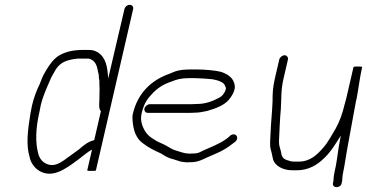

<svg xmlns="http://www.w3.org/2000/svg" viewBox="-20 -709 1521 796"><path d="M400.8 -103 361.5 -89 342.4 -6C341 0.2 376.6 1.6 377.7 -3ZM398.3 -248 370.6 -128C345.3 -122 327.1 -107 309 -91L287.3 -75C279.3 -69 270.9 -63 262.2 -57C243.5 -43.1 216.5 -21.6 189.8 -25C160.5 -28.8 143.4 -50.2 138.1 -74C126.2 -118.3 127.8 -176.9 143.1 -243C144.7 -253 146.6 -262.7 148.8 -272C157.5 -309.6 172.7 -342 186.1 -373C192.6 -391.2 203.2 -405.6 211.2 -421C231.3 -452.8 261 -461.6 301.6 -466H348.6C375 -459 382.5 -436.9 386.1 -412L389.3 -400L390.1 -386C391 -381.3 391.7 -377 392.1 -373C391.2 -358.2 393.9 -343.3 392.5 -327L392.3 -309C393.4 -289.1 386.2 -259.8 398.3 -248ZM378.4 -6 531.9 -671C534.3 -681.4 527.7 -689 517.6 -689C507.4 -689 498.3 -681.3 495.9 -671L428.4 -383C425.8 -430.5 419.5 -470.1 385.6 -492C370.6 -500.5 362.7 -502 342.9 -502H325.9C286.5 -502 255.4 -496 226.8 -480C203.3 -466.8 185.6 -441.3 171.5 -418L161.3 -400C154.4 -386.9 150.3 -374.4 143.9 -359C131.8 -335 119.7 -301.9 112.8 -272C110.5 -262 108.4 -251.7 106.6 -241C94.7 -168.3 87.5 -108.2 102.6 -59C109.8 -16.5 157.2 29.7 222.7 3.5C252.1 -8.2 280.2 -29.5 305.1 -48C324.6 -62.6 341.1 -77.8 361.5 -89L341.7 -3C340.7 1.4 376.9 0.4 378.4 -6Z M592.6 -241H765.6C773.6 -241 782 -241.3 790.9 -242C806.4 -242 824.9 -246.1 838.5 -249L857.9 -255C883.5 -262.9 909.5 -274.4 927.4 -294C939.3 -307.1 955.6 -332.4 953.5 -353C949.2 -385.2 927.4 -400 896.9 -411C874.8 -416.9 829.7 -421 797.2 -421H769.2C747.7 -421 723.9 -419.2 706.3 -413L682 -403C610.9 -377.9 551.3 -326.4 530.5 -236C528.8 -228.7 528.6 -219 529.8 -207C533 -167.4 544.9 -134.3 572.5 -115C595.5 -96.9 617 -86.6 646.9 -73C667.4 -60.6 675.9 -53.9 701.1 -48L716.9 -43C729.6 -38.4 737.2 -37.2 754.3 -36C764.3 -36 773.7 -36.3 782.5 -37C800.4 -38.3 819.4 -47.1 833.5 -54L876.9 -73C901.6 -83.2 925.3 -97.7 945.3 -114L954.9 -121C959 -124.3 961.7 -128.5 962.8 -133.5C965.1 -143.4 958.5 -152 948.6 -152C943.6 -152 939 -150.3 934.9 -147L926.1 -139C915.8 -130.6 901.1 -121.2 888.5 -115L868.2 -105L824.9 -86C814.4 -80.9 801.9 -73 787.9 -73C780.4 -72.3 773 -72 765.6 -72C750 -73.2 745.9 -73.6 734.8 -77L718.9 -82C695.8 -88.1 690.1 -93.2 669.2 -105C651.9 -114.8 642.5 -116.7 627.9 -125C613.2 -134.4 598.5 -142.4 588 -156C574.9 -173 559.1 -204 566.7 -237C575.1 -273.1 585.9 -293.8 607 -316C630.7 -342.5 655 -358.8 688.4 -370C710.5 -379.1 730.3 -385 760.9 -385H788.9C803.2 -385 848.9 -382.2 859.8 -380.5C879.4 -377.5 910.4 -368.7 913.3 -352C916.9 -347.3 918.2 -341 913.4 -331C907.8 -318.6 898.4 -308.1 887 -303C861 -289.3 832.4 -278 797.2 -278C789 -277.3 781.3 -277 773.9 -277H600.9C591.7 -277 580.9 -268.2 578.8 -259C576.7 -249.8 583.4 -241 592.6 -241Z M1137.7 -462 1119.4 -383C1111 -346.4 1109.8 -321 1110 -290C1108.6 -247.1 1103.3 -202.4 1101.8 -159.5C1100.8 -131.1 1097.1 -106.1 1103.1 -87C1106.7 -75.8 1109.9 -56.1 1112.6 -46C1121.9 -20.8 1152.9 -3 1192.7 -3H1209.7C1259.4 -3 1295.7 -25.3 1324.5 -54C1352.4 -80.6 1370.3 -111.1 1392.9 -147L1384.8 -103C1377.1 -53.8 1376.2 -35.5 1366.4 7C1364.4 15.7 1363.4 23 1363.3 29L1362.1 43L1360.2 51C1357.8 74.2 1394.8 71 1396.7 49L1398.5 41C1399.9 29.7 1399.3 20.4 1402.4 7C1404.1 -0.3 1405.7 -9 1407.4 -19C1419.9 -100.5 1440.9 -204.4 1455.7 -289L1459 -303C1466.7 -343.4 1471.8 -388.9 1480.6 -427L1481.3 -430C1481.9 -432.7 1476.1 -433.7 1464 -433C1452.1 -433.7 1445.9 -432.7 1445.3 -430L1414.8 -298C1413.3 -291.3 1411.2 -284 1408.7 -276C1400.4 -240 1387.6 -204.3 1371.6 -176C1357.2 -151.7 1338.7 -117.4 1320.4 -97C1294.9 -67.6 1266 -39 1218 -39H1202C1187.7 -39 1183.6 -40.6 1170.4 -45C1151.4 -51.1 1147.2 -62 1144.7 -81C1140.8 -98.1 1136.3 -103.7 1136.6 -124C1138.9 -165.7 1140 -213.4 1144.3 -257C1147.2 -301.8 1144.1 -333.9 1155.4 -383L1173.7 -462C1175.8 -471.2 1169 -480 1159.8 -480C1150.6 -480 1139.8 -471.2 1137.7 -462Z"/></svg>

Font: HoneyBee
Style: LitIt
Weight: 300
Foundry: Cannot Into Space Fonts
Version: Version 0.89